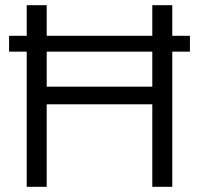

<svg xmlns="http://www.w3.org/2000/svg" viewBox="-20 -720 767 740"><path d="M83 0H160V-318H567V0H644V-521H712V-582H644V-700H567V-582H160V-700H83V-582H15V-521H83ZM160 -386V-521H567V-386Z"/></svg>

Font: Red Hat Display
Style: Regular
Weight: 400
Designer: Pentagram, MCKL
Foundry: Pentagram, MCKL
Version: Version 1.023